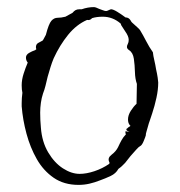

<svg xmlns="http://www.w3.org/2000/svg" viewBox="-20 -518 506 540"><path d="M201 2Q160 2 131 -18Q102 -38 83.5 -70.5Q65 -103 54.5 -142Q44 -181 41 -219V-228Q41 -235 41.5 -242.5Q42 -250 43 -257Q42 -262 41.5 -266.5Q41 -271 41 -278Q41 -294 46.5 -311Q52 -328 58 -342Q53 -348 53 -356Q53 -364 61.5 -369Q70 -374 79 -377Q81 -379 82 -379Q82 -381 81.5 -382.5Q81 -384 81 -385Q81 -394 88 -397.5Q95 -401 100 -404L102 -407L109 -420Q117 -451 124.5 -459.5Q132 -468 142 -468Q152 -468 164 -471Q169 -474 174 -476.5Q179 -479 184 -482Q188 -487 192.5 -489.5Q197 -492 204 -492H210Q227 -498 244 -498Q249 -498 259 -493Q262 -492 268.5 -489.5Q275 -487 278 -487Q280 -487 282.5 -488Q285 -489 287 -490Q291 -492 292 -492Q298 -492 309.5 -485Q321 -478 333 -469Q342 -469 347 -461Q349 -457 351 -455Q360 -447 366.5 -441Q373 -435 374 -433Q382 -420 391 -402.5Q400 -385 410 -371Q411 -361 414 -348.5Q417 -336 419 -323Q422 -310 423.5 -299.5Q425 -289 425 -286Q425 -266 420 -243Q415 -220 408 -199Q405 -189 401.5 -179.5Q398 -170 396 -162Q394 -154 392 -148Q390 -142 390 -137Q389 -133 384 -121Q379 -109 374 -107Q370 -105 363 -97Q356 -89 347 -79L332 -60Q328 -56 324 -52Q320 -48 317 -46L313 -43Q306 -30 291 -23Q276 -16 262 -11Q247 -5 232 -1.5Q217 2 201 2ZM204 -29Q223 -29 245.5 -36.5Q268 -44 287 -57Q289 -60 287 -63Q282 -74 294 -83Q306 -92 312 -104Q317 -115 322 -124Q327 -133 334 -140Q332 -144 333 -149L343 -147H344Q341 -148 337.5 -150.5Q334 -153 336 -155Q336 -157 338 -157L340 -159Q345 -163 343.5 -161.5Q342 -160 347 -164L345 -166Q340 -172 340 -182Q340 -194 348 -206.5Q356 -219 364 -226L365 -282Q360 -296 359.5 -315.5Q359 -335 356.5 -352.5Q354 -370 343 -377Q337 -381 337 -386Q337 -390 339.5 -394.5Q342 -399 342 -406Q342 -416 332 -430L321 -447Q320 -449 320 -450Q320 -451 319 -452Q297 -471 269 -471Q252 -471 239 -467Q233 -460 225 -462Q195 -449 171.5 -420Q148 -391 131 -354Q126 -342 122 -329Q118 -316 114 -302Q111 -289 108 -277Q105 -265 101 -255Q97 -243 95 -229Q93 -215 93 -201Q93 -191 93.5 -180Q94 -169 95 -159Q98 -119 115.5 -89.5Q133 -60 157 -44.5Q181 -29 204 -29Z"/></svg>

Font: Are You Serious
Style: Regular
Weight: 400
Designer: Robert E. Leuschke
Foundry: Robert E. Leuschke
Version: Version 1.100